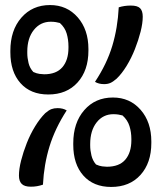

<svg xmlns="http://www.w3.org/2000/svg" viewBox="-20 -730 640 760"><path d="M178 -710Q245 -710 287.5 -661.5Q330 -613 330 -536V-530Q330 -451 287 -403.5Q244 -356 171 -356Q101 -356 61 -401Q21 -446 21 -523V-529Q21 -610 64.5 -660Q108 -710 178 -710ZM356 -406Q403 -477 424.5 -548.5Q446 -620 450 -701Q472 -708 498 -708Q524 -708 534.5 -697.5Q545 -687 545 -664Q545 -638 536.5 -604.5Q528 -571 514 -535.5Q500 -500 481 -469Q462 -438 441 -418Q427 -406 416.5 -401.5Q406 -397 392 -397Q371 -397 356 -406ZM88 -520Q88 -501 93 -480.5Q98 -460 112 -445Q125 -439 136.5 -437.5Q148 -436 155 -436Q203 -436 227 -464Q251 -492 251 -541V-546Q251 -573 244 -597Q237 -621 217 -639Q210 -641 201 -642.5Q192 -644 181 -644Q140 -644 114 -611.5Q88 -579 88 -526ZM427 -344Q494 -344 536.5 -295.5Q579 -247 579 -170V-164Q579 -85 536 -37.5Q493 10 420 10Q350 10 310 -35Q270 -80 270 -157V-163Q270 -244 313.5 -294Q357 -344 427 -344ZM244 -293Q198 -222 176 -150.5Q154 -79 150 1Q138 5 126.5 7Q115 9 102 9Q77 9 66 -2Q55 -13 55 -35Q55 -61 63.5 -94.5Q72 -128 86 -163.5Q100 -199 119 -230Q138 -261 159 -282Q173 -294 183.5 -298Q194 -302 208 -302Q229 -302 244 -293ZM337 -154Q337 -135 342 -114.5Q347 -94 360 -79Q373 -73 384.5 -71.5Q396 -70 403 -70Q452 -70 476 -98Q500 -126 500 -175V-180Q500 -207 492.5 -231Q485 -255 465 -273Q458 -275 449 -276.5Q440 -278 429 -278Q388 -278 362.5 -245.5Q337 -213 337 -160Z"/></svg>

Font: Recursive Sn Csl St
Style: Regular
Weight: 400
Version: Version 1.079;hotconv 1.0.112;makeotfexe 2.5.65598; ttfautoh